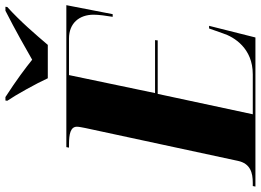

<svg xmlns="http://www.w3.org/2000/svg" viewBox="-188 -834 984 725"><g transform="rotate(-90 304.5 -472.0)"><path d="M371 -784H497C538 -832 584 -886 640 -937L641 -944H626C553 -907 481 -866 441 -843C410 -868 365 -902 300 -944H287L286 -937C308 -905 352 -826 371 -784ZM-38 0H525L569 -175H559L541 -124C527 -80 484 -10 386 -10H235L312 -369H514L515 -379H315L383 -704H521C579 -704 611 -665 611 -611C611 -591 607 -564 603 -539H613L647 -714H111L109 -704H121C161 -704 188 -698 188 -674C188 -666 185 -653 183 -642L59 -66C49 -19 14 -10 -24 -10H-36Z"/></g></svg>

Font: Noto Serif Display SemiCondensed Black
Style: Italic
Weight: 900
Width: 4
Italic angle: -12°
Designer: Monotype Design Team
Foundry: Monotype Imaging Inc.
Version: Version 2.009